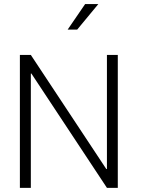

<svg xmlns="http://www.w3.org/2000/svg" viewBox="-20 -904 679 924"><path d="M546.9 -639.6V0H494.6L130.9 -550.3L128.4 -549.8V0H75.7V-639.6H128.4L491.7 -90.3L494.6 -90.8V-639.6ZM305.7 -761.7 389.6 -884.3H453.1L351.6 -761.7Z"/></svg>

Font: Yantramanav Light
Style: Regular
Weight: 300
Version: Version 1.001;PS 1.0;hotconv 1.0.72;makeotf.lib2.5.5900; ttf